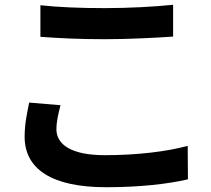

<svg xmlns="http://www.w3.org/2000/svg" viewBox="-20 -746 881 803"><path d="M83 -174C83 -39 197 37 423 37C562 37 680 24 766 4L765 -136C678 -112 552 -97 418 -97C276 -97 216 -143 216 -205C216 -239 224 -270 233 -306L102 -317C95 -280 83 -232 83 -174ZM149 -592C230 -586 315 -582 419 -582C513 -582 635 -588 704 -593V-726C629 -718 516 -712 418 -712C314 -712 222 -716 149 -724Z"/></svg>

Font: GenEiGothic-pro-Regular
Style: Bold
Weight: 700
Designer: Ryoko NISHIZUKA (kana & ideographs); Paul D. Hunt (Latin, Greek & Cyrillic); Wenlong ZHANG (bopomofo); Sandoll Communica
Foundry: Adobe Systems Incorporated; o_tamon
Version: Version 1.000.140830